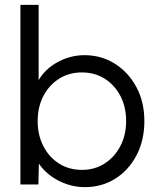

<svg xmlns="http://www.w3.org/2000/svg" viewBox="-20 -760 650 790"><path d="M119 -133 141 -132 138 -1H64V-740H139V-397L124 -393Q131 -421 149.5 -446.5Q168 -472 196 -491.5Q224 -511 257.5 -522Q291 -533 327 -533Q397 -533 452.5 -498Q508 -463 541 -402Q574 -341 574 -262Q574 -183 542 -121.5Q510 -60 454.5 -25Q399 10 329 10Q292 10 257 -1.5Q222 -13 193.5 -33Q165 -53 145.5 -79Q126 -105 119 -133ZM499 -262Q499 -320 475.5 -365Q452 -410 411 -436Q370 -462 317 -462Q264 -462 223 -436Q182 -410 158.5 -365Q135 -320 135 -262Q135 -204 158.5 -158.5Q182 -113 223 -87Q264 -61 317 -61Q370 -61 411 -87.5Q452 -114 475.5 -159.5Q499 -205 499 -262Z"/></svg>

Font: Our Lexend Light
Style: Regular
Weight: 300
Designer: Bonnie Shaver-Troup, Thomas Jockin
Foundry: Lexend
Version: Version 1.007